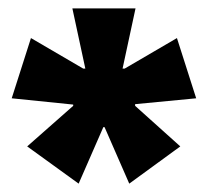

<svg xmlns="http://www.w3.org/2000/svg" viewBox="-20 -720 497 459"><path d="M168 -281 45 -370 155 -467V-470L8 -485L54 -629L179 -556H184L153 -700H304L273 -556H278L403 -629L449 -485L303 -471V-467L411 -370L289 -281L230 -416H227Z"/></svg>

Font: Bricolage Grotesque 96pt ExtraBold
Style: Regular
Weight: 800
Designer: Mathieu Triay
Foundry: Atelier Triay
Version: Version 1.001;gftools[0.9.33.dev8+g029e19f]